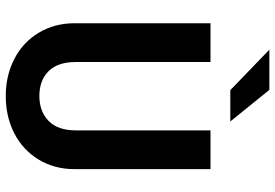

<svg xmlns="http://www.w3.org/2000/svg" viewBox="-162 -770 936 653"><g transform="rotate(90 306.5 -443.0)"><path d="M58.6 -227.5V-690.4H190.4V-232.4Q190.4 -171.9 220.7 -140.6Q252 -108.4 305.7 -108.4Q359.4 -108.4 391.6 -140.6Q422.9 -171.9 422.9 -232.4V-690.4H554.7V-227.5Q554.7 -160.2 522.5 -106.4Q490.2 -52.7 433.6 -23.4Q377 5.9 305.7 5.9Q236.3 5.9 179.7 -23.4Q123 -52.7 90.8 -106.4Q58.6 -160.2 58.6 -227.5ZM148.4 -890.6H285.2L392.6 -757.8H286.1Z"/></g></svg>

Font: Altinn-DIN
Style: DIN-Bold
Weight: 700
Designer: Charles Nix
Foundry: Altinn
Version: Version 2.00